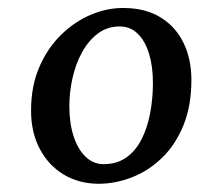

<svg xmlns="http://www.w3.org/2000/svg" viewBox="-20 -821 498 479"><path d="M290.5 -801Q344 -800.5 381.2 -777.2Q418.5 -754 438 -713.8Q457.5 -673.5 457.5 -621.5Q457.5 -557.5 437.8 -508.8Q418 -460 384.5 -427.5Q351 -395 309.5 -378.8Q268 -362.5 225 -362.5Q176 -363 138.2 -386Q100.5 -409 79 -450Q57.5 -491 57.5 -545Q57.5 -607 78.5 -654.8Q99.5 -702.5 133.8 -735.5Q168 -768.5 209 -785.2Q250 -802 290.5 -801ZM278.5 -755Q247.5 -755 224 -737.2Q200.5 -719.5 184.5 -690.2Q168.5 -661 160.8 -625.8Q153 -590.5 153 -556Q153 -514 163.5 -481.5Q174 -449 193 -430.5Q212 -412 236.5 -411.5Q270.5 -411 294.2 -427.5Q318 -444 332.8 -472.8Q347.5 -501.5 354.5 -538Q361.5 -574.5 361.5 -614Q361.5 -655.5 351.8 -687.2Q342 -719 323.5 -737Q305 -755 278.5 -755Z"/></svg>

Font: Merriweather 20pt Medium
Style: Italic
Weight: 500
Italic angle: -7.8°
Version: Version 2.101